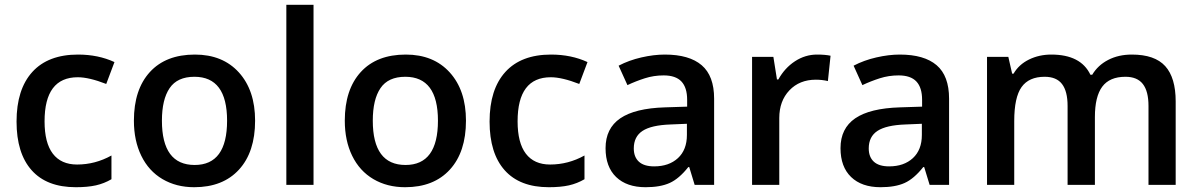

<svg xmlns="http://www.w3.org/2000/svg" viewBox="-20 -780 5058 810"><path d="M299.8 9.8Q177.2 9.8 113.5 -61.8Q49.8 -133.3 49.8 -267.1Q49.8 -403.3 116.5 -476.6Q183.1 -549.8 309.1 -549.8Q394.5 -549.8 462.9 -518.1L428.2 -425.8Q355.5 -454.1 308.1 -454.1Q168 -454.1 168 -268.1Q168 -177.2 202.9 -131.6Q237.8 -85.9 305.2 -85.9Q381.8 -85.9 450.2 -124V-23.9Q419.4 -5.9 384.5 2Q349.6 9.8 299.8 9.8Z M1056.2 -271Q1056.2 -138.7 988.3 -64.5Q920.4 9.8 799.3 9.8Q723.6 9.8 665.5 -24.4Q607.4 -58.6 576.2 -122.6Q544.9 -186.5 544.9 -271Q544.9 -402.3 612.3 -476.1Q679.7 -549.8 802.2 -549.8Q919.4 -549.8 987.8 -474.4Q1056.2 -398.9 1056.2 -271ZM663.1 -271Q663.1 -84 801.3 -84Q938 -84 938 -271Q938 -456.1 800.3 -456.1Q728 -456.1 695.6 -408.2Q663.1 -360.4 663.1 -271Z M1302.7 0H1188V-759.8H1302.7Z M1945.8 -271Q1945.8 -138.7 1877.9 -64.5Q1810.1 9.8 1689 9.8Q1613.3 9.8 1555.2 -24.4Q1497.1 -58.6 1465.8 -122.6Q1434.6 -186.5 1434.6 -271Q1434.6 -402.3 1502 -476.1Q1569.3 -549.8 1691.9 -549.8Q1809.1 -549.8 1877.4 -474.4Q1945.8 -398.9 1945.8 -271ZM1552.7 -271Q1552.7 -84 1690.9 -84Q1827.6 -84 1827.6 -271Q1827.6 -456.1 1689.9 -456.1Q1617.7 -456.1 1585.2 -408.2Q1552.7 -360.4 1552.7 -271Z M2295.4 9.8Q2172.9 9.8 2109.1 -61.8Q2045.4 -133.3 2045.4 -267.1Q2045.4 -403.3 2112.1 -476.6Q2178.7 -549.8 2304.7 -549.8Q2390.1 -549.8 2458.5 -518.1L2423.8 -425.8Q2351.1 -454.1 2303.7 -454.1Q2163.6 -454.1 2163.6 -268.1Q2163.6 -177.2 2198.5 -131.6Q2233.4 -85.9 2300.8 -85.9Q2377.4 -85.9 2445.8 -124V-23.9Q2415 -5.9 2380.1 2Q2345.2 9.8 2295.4 9.8Z M2910.6 0 2887.7 -75.2H2883.8Q2844.7 -25.9 2805.2 -8.1Q2765.6 9.8 2703.6 9.8Q2624 9.8 2579.3 -33.2Q2534.7 -76.2 2534.7 -154.8Q2534.7 -238.3 2596.7 -280.8Q2658.7 -323.2 2785.6 -327.1L2878.9 -330.1V-358.9Q2878.9 -410.6 2854.7 -436.3Q2830.6 -461.9 2779.8 -461.9Q2738.3 -461.9 2700.2 -449.7Q2662.1 -437.5 2627 -420.9L2589.8 -502.9Q2633.8 -525.9 2686 -537.8Q2738.3 -549.8 2784.7 -549.8Q2887.7 -549.8 2940.2 -504.9Q2992.7 -460 2992.7 -363.8V0ZM2739.7 -78.1Q2802.2 -78.1 2840.1 -113Q2877.9 -147.9 2877.9 -210.9V-257.8L2808.6 -254.9Q2727.5 -252 2690.7 -227.8Q2653.8 -203.6 2653.8 -153.8Q2653.8 -117.7 2675.3 -97.9Q2696.8 -78.1 2739.7 -78.1Z M3426.8 -549.8Q3461.4 -549.8 3483.9 -544.9L3472.7 -438Q3448.2 -443.8 3421.9 -443.8Q3353 -443.8 3310.3 -398.9Q3267.6 -354 3267.6 -282.2V0H3152.8V-540H3242.7L3257.8 -444.8H3263.7Q3290.5 -493.2 3333.7 -521.5Q3377 -549.8 3426.8 -549.8Z M3901.9 0 3878.9 -75.2H3875Q3835.9 -25.9 3796.4 -8.1Q3756.8 9.8 3694.8 9.8Q3615.2 9.8 3570.6 -33.2Q3525.9 -76.2 3525.9 -154.8Q3525.9 -238.3 3587.9 -280.8Q3649.9 -323.2 3776.9 -327.1L3870.1 -330.1V-358.9Q3870.1 -410.6 3845.9 -436.3Q3821.8 -461.9 3771 -461.9Q3729.5 -461.9 3691.4 -449.7Q3653.3 -437.5 3618.2 -420.9L3581.1 -502.9Q3625 -525.9 3677.2 -537.8Q3729.5 -549.8 3775.9 -549.8Q3878.9 -549.8 3931.4 -504.9Q3983.9 -460 3983.9 -363.8V0ZM3731 -78.1Q3793.5 -78.1 3831.3 -113Q3869.1 -147.9 3869.1 -210.9V-257.8L3799.8 -254.9Q3718.8 -252 3681.9 -227.8Q3645 -203.6 3645 -153.8Q3645 -117.7 3666.5 -97.9Q3688 -78.1 3731 -78.1Z M4599.1 0H4483.9V-333Q4483.9 -395 4460.4 -425.5Q4437 -456.1 4387.2 -456.1Q4320.8 -456.1 4289.8 -412.8Q4258.8 -369.6 4258.8 -269V0H4144V-540H4233.9L4250 -469.2H4255.9Q4278.3 -507.8 4321 -528.8Q4363.8 -549.8 4415 -549.8Q4539.6 -549.8 4580.1 -464.8H4587.9Q4611.8 -504.9 4655.3 -527.3Q4698.7 -549.8 4754.9 -549.8Q4851.6 -549.8 4895.8 -501Q4939.9 -452.1 4939.9 -352.1V0H4825.2V-333Q4825.2 -395 4801.5 -425.5Q4777.8 -456.1 4728 -456.1Q4661.1 -456.1 4630.1 -414.3Q4599.1 -372.6 4599.1 -286.1Z"/></svg>

Font: f0_58770          
Style: Regular
Weight: 600
Foundry: Ascender Corporation
Version: Version 1.10